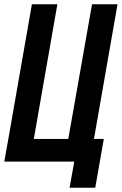

<svg xmlns="http://www.w3.org/2000/svg" viewBox="-34 -755 569 897"><path d="M291 122 313 0H-14L5 -106L115 -735H234L124 -106H285L396 -735H515L405 -106H451L411 122Z"/></svg>

Font: Iosevka SS08
Style: Bold Italic
Weight: 700
Italic angle: -10°
Monospace: yes
Designer: Belleve Invis
Foundry: Belleve Invis
Version: 2.1.0; ttfautohint (v1.8.2)